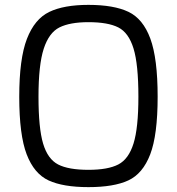

<svg xmlns="http://www.w3.org/2000/svg" viewBox="-20 -762 726 788"><path d="M59 -365Q59 -521 90.5 -602.5Q122 -684 182 -713Q242 -742 343 -742Q447 -742 507 -713.5Q567 -685 597 -603.5Q627 -522 627 -365Q627 -208 596.5 -128.5Q566 -49 506.5 -21.5Q447 6 343 6Q239 6 179.5 -21.5Q120 -49 89.5 -128.5Q59 -208 59 -365ZM548 -365Q548 -498 528 -563Q508 -628 465.5 -649.5Q423 -671 343 -671Q267 -671 224 -649.5Q181 -628 159.5 -562Q138 -496 138 -365Q138 -236 157 -172.5Q176 -109 218.5 -87Q261 -65 343 -65Q423 -65 465.5 -87Q508 -109 528 -173Q548 -237 548 -365Z"/></svg>

Font: Exo
Style: Regular
Weight: 400
Designer: Natanael Gama
Foundry: Natanael Gama
Version: Version 1.500; ttfautohint (v1.6)